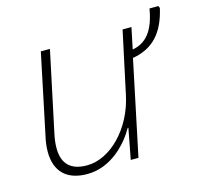

<svg xmlns="http://www.w3.org/2000/svg" viewBox="-90 -684 838 794"><g transform="rotate(-15 328.5 -287.5)"><path d="M190 10C293 10 366 -71 400 -131H403L378 0H411L496 -405C584 -420 634 -475 657 -576L653 -585H615C599 -490 561 -449 504 -439L523 -530H485L428 -264C400 -130 300 -25 198 -25C131 -25 94 -57 94 -126C94 -143 96 -163 101 -186L174 -530H135L64 -191C58 -166 55 -142 55 -121C55 -35 104 10 190 10Z"/></g></svg>

Font: Noto Sans ExtraLight
Style: Italic
Weight: 200
Italic angle: -12°
Designer: Monotype Design Team
Foundry: Monotype Imaging Inc.
Version: Version 2.013